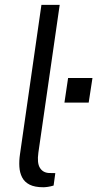

<svg xmlns="http://www.w3.org/2000/svg" viewBox="-20 -763 400 788"><path d="M158 5.5Q122.5 5.5 101.5 -5.2Q80.5 -16 70.8 -35Q61 -54 59.5 -78.5Q58 -103 62 -130L150 -743H225L137.5 -136.5Q131.5 -94 143.8 -74.2Q156 -54.5 180.5 -53L207 -52.5L200 -1.5Q188.5 2 177 3.8Q165.5 5.5 158 5.5ZM244.5 -342 259.5 -443H359.5L344 -342Z"/></svg>

Font: Public Sans Thin Light
Style: Italic
Weight: 300
Italic angle: -8°
Version: Version 2.001